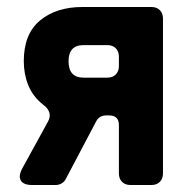

<svg xmlns="http://www.w3.org/2000/svg" viewBox="-20 -529 545 549"><path d="M44 -48 117 -181Q125 -195 121 -207.5Q117 -220 103 -230Q74 -253 61 -285Q48 -317 48 -354Q48 -432 94.5 -470.5Q141 -509 216 -509H413Q428 -509 437 -500Q446 -491 446 -476V-33Q446 -18 437 -9Q428 0 413 0H353Q338 0 329 -9Q320 -18 320 -33V-171Q320 -199 292 -199H284Q264 -199 255 -182L168 -17Q164 -9 156 -4.5Q148 0 139 0H72Q47 0 39.5 -13Q32 -26 44 -48ZM219 -307H287Q302 -307 311 -316Q320 -325 320 -340V-367Q320 -382 311 -391Q302 -400 287 -400H219Q176 -400 176 -354Q176 -307 219 -307Z"/></svg>

Font: Higure Gothic Black
Style: Regular
Weight: 900
Designer: Yoshimichi Ohira
Foundry: Positype
Version: Version 1.000